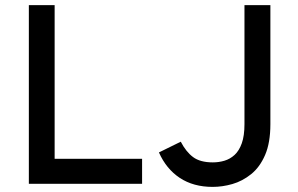

<svg xmlns="http://www.w3.org/2000/svg" viewBox="-20 -720 1168 752"><path d="M93 0V-700H194V-98H536.5V0ZM813 12Q737.5 12 684.2 -23.2Q631 -58.5 602.5 -123L688 -165Q708.5 -125.5 736.2 -104.8Q764 -84 813.5 -84Q837 -84 859 -90.5Q881 -97 898.8 -113.2Q916.5 -129.5 927 -158.8Q937.5 -188 937.5 -233.5V-700H1039V-234Q1039 -160.5 1018.2 -112.8Q997.5 -65 963.5 -37.8Q929.5 -10.5 890.2 0.8Q851 12 813 12Z"/></svg>

Font: Overpass Medium
Style: Regular
Weight: 500
Designer: Delve Withrington, Dave Bailey, Thomas Jockin
Foundry: Delve Fonts LLC
Version: Version 4.000